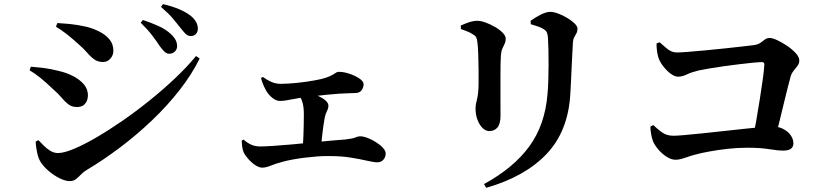

<svg xmlns="http://www.w3.org/2000/svg" viewBox="-20 -834 4000 922"><path d="M746.7 -613.2Q732.9 -634.7 711 -663.5Q689.1 -692.3 655.7 -725L666.3 -738.1Q708.1 -724.1 743.2 -708Q778.2 -692 800.8 -670.1Q817.1 -654.8 823.8 -641Q830.5 -627.2 830.5 -612.5Q830.5 -597.1 819.7 -586.5Q809 -575.9 792.7 -575.9Q780.2 -575.9 769.8 -585.8Q759.3 -595.7 746.7 -613.2ZM845.3 -701.8Q831.7 -719.6 811.3 -743.9Q790.9 -768.1 753.1 -801L762.7 -814.2Q806.8 -804 840 -789.8Q873.2 -775.7 894.5 -759.2Q930.1 -730.6 930.1 -696.7Q930.1 -680.9 920.9 -670.9Q911.8 -660.9 896.2 -660.9Q881.6 -660.9 870.8 -671.9Q860.1 -682.8 845.3 -701.8ZM248.8 -705.7 255.3 -723.4Q279.9 -722.2 315.5 -718.8Q351.2 -715.3 396.4 -705.2Q431.2 -696.1 460.1 -680.8Q489.1 -665.5 506.8 -643.4Q524.5 -621.2 524.5 -589.5Q524.5 -569.3 510.4 -552.8Q496.2 -536.3 475 -536.3Q451.2 -536.3 434.2 -547.8Q417.2 -559.3 400 -579.4Q382.8 -599.5 355.8 -623.1Q326.6 -649.7 299.9 -670.5Q273.2 -691.3 248.8 -705.7ZM921.2 -564.9 938.9 -553.3Q901.2 -476.8 842.8 -402Q784.4 -327.2 711.2 -257.2Q638 -187.2 557.2 -126.3Q476.3 -65.4 394.8 -16.8Q379 -6.9 367.4 5.4Q355.8 17.8 343.9 26.7Q332.1 35.7 315 35.7Q293.9 35.7 266.8 22.3Q239.7 9 215.3 -11.6Q190.9 -32.2 175.8 -54.7Q163.7 -74.2 157.7 -104Q151.7 -133.8 151.2 -154L164.5 -161Q175.2 -149.6 189.8 -135Q204.4 -120.3 221.8 -109.7Q239.1 -99.1 258.5 -99.1Q287.2 -99.1 335.2 -119.2Q383.1 -139.2 443.1 -174.2Q503 -209.1 568.9 -254.6Q634.7 -300.2 699.6 -352.5Q764.6 -404.9 821.7 -459Q878.8 -513.2 921.2 -564.9ZM122.1 -496.4 128.2 -513.8Q159 -511.3 190.6 -507.4Q222.2 -503.6 261.9 -493.4Q298.2 -485.3 330.1 -469.1Q362 -452.8 382.2 -429.7Q402.3 -406.5 402.3 -375.4Q402.3 -363.6 397.5 -350.7Q392.7 -337.8 381.3 -329Q369.8 -320.1 348.8 -320.1Q325.1 -320.1 308.2 -333.1Q291.4 -346 275.2 -365.6Q258.9 -385.3 234.9 -405.7Q200.8 -438.6 173.1 -460.8Q145.4 -483 122.1 -496.4Z M1684.4 -387.2Q1672.4 -386.6 1653.3 -386.2Q1634.3 -385.7 1608.1 -384.1Q1582 -382.4 1547.5 -378.9Q1513.1 -375.4 1469.4 -370.2Q1412.7 -363.7 1379.6 -356.5Q1346.6 -349.3 1323.3 -349.3Q1306.6 -349.3 1288.5 -363.6Q1270.3 -377.9 1259.3 -396.6Q1249.8 -413.4 1243.3 -429.2Q1236.7 -445 1233.6 -459.2L1242.2 -464.6Q1261.7 -450 1283 -440.7Q1304.2 -431.4 1328.2 -431.4Q1361.8 -431.4 1406.8 -436.1Q1451.8 -440.7 1490.9 -448Q1525.6 -454 1546.2 -461.2Q1566.8 -468.4 1577.5 -475Q1588.3 -481.6 1594.2 -485.3Q1600.2 -489.1 1606.7 -489.1Q1630.7 -489.1 1658.2 -479.8Q1685.8 -470.6 1705.9 -457Q1726 -443.4 1726 -429.6Q1726 -414.3 1716.4 -400.6Q1706.7 -387 1684.4 -387.2ZM1413.8 -400.8Q1436.3 -397.5 1461.1 -390.6Q1485.9 -383.6 1507.9 -373.4Q1529.8 -363.3 1543.4 -351.3Q1557 -339.3 1557 -326.4Q1557 -314.2 1550.1 -300.6Q1543.2 -287.1 1539.7 -271.1Q1536.3 -252.4 1532.9 -229.4Q1529.5 -206.4 1526.7 -180.1Q1523.8 -153.9 1521.4 -124.4L1433.6 -120.5Q1435.6 -145.6 1436.7 -174.2Q1437.8 -202.9 1438.5 -232Q1439.1 -261 1439.1 -286.3Q1439.1 -324.5 1430.6 -348.4Q1422.2 -372.2 1407.4 -390ZM1140.9 -159.5 1150.1 -163.4Q1167.6 -147.6 1186.8 -139.1Q1205.9 -130.7 1229.2 -130.7Q1250.9 -130.7 1290.4 -133.3Q1329.8 -135.9 1378.5 -140.2Q1427.2 -144.5 1476.3 -149.5Q1525.4 -154.5 1568.1 -158.5Q1610.8 -162.5 1638.1 -164.2Q1673.8 -168.1 1686.3 -173.8Q1698.9 -179.5 1708.8 -179.5Q1724.9 -179.5 1745.7 -171.5Q1766.6 -163.5 1786.5 -150.6Q1806.5 -137.8 1819.3 -123.7Q1832.1 -109.6 1832.1 -97.4Q1832.1 -79.6 1821.1 -67.1Q1810.1 -54.6 1791.8 -54.6Q1775.5 -54.6 1742.7 -62.2Q1709.8 -69.9 1663.8 -77.3Q1617.8 -84.7 1560.3 -84.5Q1532.2 -85.1 1502.2 -82.7Q1472.1 -80.3 1441.8 -76.6Q1411.4 -72.8 1384 -67.7Q1356.7 -62.7 1334 -56.2Q1304.2 -48.2 1280.2 -38.6Q1256.2 -28.9 1239.3 -28.9Q1223.2 -28.9 1204.1 -42.2Q1184.9 -55.4 1169.8 -73.5Q1154.6 -91.6 1149.2 -104.7Q1145.2 -115.6 1143.3 -127.7Q1141.5 -139.7 1140.9 -159.5Z M2314.7 67.8 2304.3 49.9Q2446.5 -27.8 2522 -131.4Q2597.5 -235 2609.2 -383Q2611.9 -410.9 2613 -447.9Q2614.2 -484.9 2614.3 -523.1Q2614.5 -561.3 2613.6 -594.9Q2612.7 -628.5 2611.5 -649.6Q2610.5 -667.2 2606.7 -677Q2603 -686.7 2589 -695.2Q2577.6 -702.1 2561.8 -707.5Q2546.1 -712.9 2529 -717.6L2528 -734.2Q2548.6 -749.4 2575.9 -763.3Q2603.2 -777.1 2622.2 -777.1Q2638.4 -777.1 2660.2 -769Q2682.1 -761 2703.5 -748.1Q2725 -735.2 2739.1 -721.5Q2753.2 -707.7 2753.2 -696.6Q2753.2 -683.7 2748.1 -674.3Q2743 -664.8 2737.5 -655Q2732.1 -645.2 2731.1 -629.6Q2730.1 -608.4 2728.3 -575.8Q2726.6 -543.2 2724.9 -507.4Q2723.1 -471.6 2721.8 -439Q2720.4 -406.3 2718.7 -383.3Q2708.8 -204 2604.5 -94.5Q2500.3 15.1 2314.7 67.8ZM2193.2 -694.7 2192.9 -711.3Q2211.3 -720.1 2232.3 -727.1Q2253.4 -734.1 2272.6 -734.1Q2289.2 -734.1 2312 -725.8Q2334.8 -717.5 2357.1 -704.6Q2379.5 -691.6 2394 -676.7Q2408.6 -661.9 2408.6 -648.1Q2408.6 -634.9 2403.3 -623.9Q2398 -612.9 2392.3 -600.1Q2386.5 -587.4 2385.2 -566.4Q2384.2 -553.4 2383.7 -526.8Q2383.2 -500.1 2383.2 -465.9Q2383.2 -431.7 2383.2 -396.3Q2383.2 -360.9 2383.3 -330.2Q2383.5 -299.5 2383.5 -278.8Q2383.5 -239.5 2369 -222Q2354.6 -204.5 2329.1 -204.5Q2312.8 -204.5 2297.5 -219.1Q2282.3 -233.8 2272.9 -258.6Q2263.6 -283.4 2263.6 -312.7Q2263.6 -332 2270.7 -358.2Q2277.9 -384.5 2278.2 -435.6Q2278.4 -460.8 2278.2 -499Q2277.9 -537.1 2276.5 -574.5Q2275.2 -611.9 2272.4 -631.8Q2270.7 -647.2 2266.4 -655.2Q2262 -663.2 2250.5 -669.4Q2240 -676.5 2224.8 -682.8Q2209.7 -689 2193.2 -694.7Z M3132.8 -625.4 3147.5 -631.2Q3163.6 -617.3 3176.1 -606.1Q3188.6 -594.8 3201.7 -588.5Q3214.8 -582.1 3232.5 -582.1Q3249 -582.1 3285.6 -585.1Q3322.1 -588.1 3368.5 -592.3Q3414.9 -596.4 3461.2 -601.6Q3507.5 -606.7 3544.5 -610.8Q3581.6 -615 3597.6 -617Q3619.5 -619.7 3631.4 -628.3Q3643.3 -637 3653.1 -644.3Q3662.9 -651.6 3676.5 -651.6Q3689.8 -651.6 3713.1 -640.7Q3736.5 -629.8 3760.6 -613.4Q3784.8 -596.9 3801.6 -578.3Q3818.3 -559.7 3818.3 -543.5Q3818.3 -529.4 3809.9 -518.1Q3801.5 -506.9 3791.3 -494.6Q3781.2 -482.4 3776 -464.5Q3769.4 -439 3760.4 -404.4Q3751.5 -369.8 3742 -329.2Q3732.4 -288.6 3721.9 -246.1Q3711.3 -203.6 3700.4 -162.4H3594.4Q3602.6 -203.1 3611.6 -254.6Q3620.5 -306.1 3628.8 -358.6Q3637.2 -411.1 3643.1 -454.6Q3649.1 -498.1 3650.4 -522.9Q3651.4 -535.8 3639.2 -535.8Q3626.2 -535.8 3596.7 -533Q3567.2 -530.2 3530 -525.6Q3492.8 -521 3454.1 -515.7Q3415.5 -510.4 3383.5 -504.8Q3351.4 -499.2 3333.1 -495.2Q3300.6 -487.3 3278.2 -476.5Q3255.8 -465.7 3236.1 -465.7Q3219.7 -465.7 3199.8 -480.7Q3179.9 -495.8 3163.9 -517.1Q3148 -538.5 3141.8 -557.2Q3137.4 -571.1 3134.9 -589.7Q3132.4 -608.4 3132.8 -625.4ZM3103.8 -227 3117.5 -233.1Q3139.8 -211.2 3161.6 -196.7Q3183.5 -182.1 3214.4 -182.1Q3229.5 -182.1 3266.1 -185.3Q3302.7 -188.5 3351.9 -193.6Q3401 -198.7 3453.7 -204.5Q3506.4 -210.2 3553.5 -215.3Q3600.6 -220.4 3634 -223.6Q3667.4 -226.8 3676.8 -226.8Q3713.9 -228.3 3738.9 -215.9Q3763.9 -203.4 3777 -184.5Q3790 -165.5 3790 -145.6Q3790 -129 3778.2 -119.9Q3766.3 -110.8 3741.9 -110.8Q3715.1 -110.8 3673.2 -117.7Q3631.4 -124.6 3569.3 -124.6Q3521.3 -124.6 3473.2 -119.2Q3425.1 -113.7 3385.7 -106.4Q3346.2 -99.1 3321.5 -92.3Q3299.3 -86.6 3283 -80.7Q3266.7 -74.9 3252.7 -70.9Q3238.7 -66.9 3223.6 -66.9Q3203.9 -66.9 3181.8 -80.9Q3159.7 -94.9 3142.1 -115.3Q3124.4 -135.8 3116.2 -154.5Q3109.5 -172.1 3106.2 -193.4Q3102.9 -214.6 3103.8 -227Z"/></svg>

Font: Noto Serif KR
Style: Regular
Weight: 200
Designer: Ryoko NISHIZUKA 西塚涼子 (kana & ideographs); Frank Grießhammer (Latin, Greek & Cyrillic); Wenlong ZHANG 张文龙 (bopomofo); San
Foundry: Adobe
Version: Version 2.001;hotconv 1.1.0;makeotfexe 2.6.0